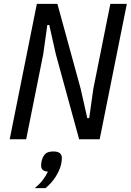

<svg xmlns="http://www.w3.org/2000/svg" viewBox="-20 -718 674 990"><path d="M268 -438 234 -589H224L203 -439L115 0H30L170 -698H276L396 -260L430 -109H440L461 -259L549 -698H634L494 0H388ZM255 63Q299 63 299 97Q299 103 298 112Q297 121 295 130Q287 162 266.5 194Q246 226 215 252H159Q185 231 200.5 210.5Q216 190 227 167Q192 165 192 136Q192 131 193 122Q194 113 197 104Q205 81 218 72Q231 63 255 63Z"/></svg>

Font: IBM Plex Sans Condensed Text
Style: Italic
Weight: 450
Width: 3
Italic angle: -11°
Designer: Mike Abbink, Paul van der Laan, Pieter van Rosmalen
Foundry: Bold Monday
Version: Version 1.1